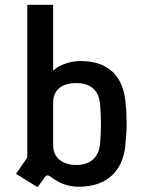

<svg xmlns="http://www.w3.org/2000/svg" viewBox="-20 -770 604 802"><path d="M137 12 168 -31C173 -39 181 -39 190 -33C220 -9 258 10 309 10C430 10 495 -59 504 -167C507 -201 509 -227 509 -253C509 -283 508 -311 504 -347C493 -449 436 -515 317 -515C271 -515 227 -498 202 -475V-750H94V-112L47 -44ZM299 -81C237 -81 202 -114 202 -163V-341C202 -392 235 -423 299 -423C365 -423 394 -385 398 -335C403 -280 403 -224 398 -169C393 -121 366 -81 299 -81Z"/></svg>

Font: Finlandica Medium
Style: Regular
Weight: 500
Designer: Niklas Ekholm, Juho Hiilivirta, Jaakko Suomalainen
Foundry: Helsinki Type Studio
Version: Version 2.000;Glyphs 3.2 (3202)